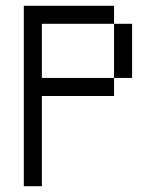

<svg xmlns="http://www.w3.org/2000/svg" viewBox="-20 -645 540 665"><path d="M62.5 -625Q62.5 -625 62.5 0H125V-312.5H375V-375H125V-562.5H375V-375H437.5V-562.5H375V-625Z"/></svg>

Font: Unifont
Style: Medium
Weight: 500
Version: Version 9.0.06